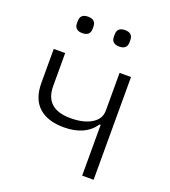

<svg xmlns="http://www.w3.org/2000/svg" viewBox="-131 -804 794 899"><g transform="rotate(20 266.0 -354.5)"><path d="M115 -663V-673Q115 -709 154 -709Q193 -709 193 -673V-663Q193 -627 154 -627Q115 -627 115 -663ZM299 -663V-673Q299 -709 338 -709Q377 -709 377 -673V-663Q377 -627 338 -627Q299 -627 299 -663ZM382 0V-253H377Q329 -183 223 -183Q142 -183 98 -223Q54 -263 54 -343V-512H111V-348Q111 -234 238 -234Q303 -234 342.5 -258Q382 -282 382 -324V-512H439V0Z"/></g></svg>

Font: IBM Plex Sans Light
Style: Regular
Weight: 300
Designer: Mike Abbink, Paul van der Laan, Pieter van Rosmalen
Foundry: Bold Monday
Version: Version 3.0